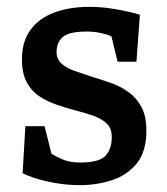

<svg xmlns="http://www.w3.org/2000/svg" viewBox="-20 -528 486 560"><path d="M214 12Q177 12 142.5 6Q108 0 82 -8.5Q56 -17 46 -23L54 -160H110L130 -80Q140 -73 161.5 -63.5Q183 -54 214 -54Q269 -54 287.5 -73.5Q306 -93 306 -128Q306 -154 291 -168Q276 -182 252 -190.5Q228 -199 200 -206Q173 -213 145.5 -222.5Q118 -232 95 -247Q72 -262 58 -288Q44 -314 44 -355Q44 -407 69 -441Q94 -475 138.5 -491.5Q183 -508 240 -508Q272 -508 302.5 -503.5Q333 -499 356 -493.5Q379 -488 388 -485L378 -348H323L305 -422Q295 -427 275 -431.5Q255 -436 233 -436Q181 -436 163 -420Q145 -404 145 -376Q145 -356 159 -343Q173 -330 195.5 -322Q218 -314 245 -305Q272 -297 301 -287Q330 -277 354 -260Q378 -243 392.5 -216Q407 -189 407 -147Q407 -86 379 -51.5Q351 -17 306.5 -2.5Q262 12 214 12Z"/></svg>

Font: Faustina Light SemiBold
Style: Regular
Weight: 600
Version: Version 1.200